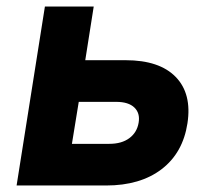

<svg xmlns="http://www.w3.org/2000/svg" viewBox="-20 -570 640 590"><path d="M31 0 118 -550H268L242 -385H366Q470 -385 520 -333.5Q570 -282 556 -191Q542 -100 476.5 -50Q411 0 306 0ZM201 -128H316Q354 -128 377.5 -145.5Q401 -163 406 -193Q411 -222 393 -239.5Q375 -257 337 -257H222Z"/></svg>

Font: JetBrains Mono ExtraBold
Style: Italic
Weight: 800
Italic angle: -9°
Monospace: yes
Designer: Philipp Nurullin, Konstantin Bulenkov
Foundry: JetBrains
Version: Version 2.305; ttfautohint (v1.8.4.7-5d5b)